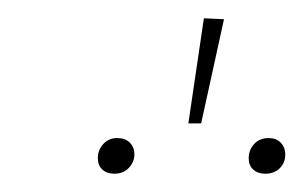

<svg xmlns="http://www.w3.org/2000/svg" viewBox="-20 -833 332 210"><path d="M225 -812 200 -698H186L203 -813ZM127 -664Q127 -656 121 -649.5Q115 -643 105 -643Q97 -643 92 -647.5Q87 -652 87 -660Q87 -669 93 -675.5Q99 -682 108 -682Q117 -682 122 -677Q127 -672 127 -664ZM292 -664Q292 -655 286 -649Q280 -643 270 -643Q262 -643 257 -647.5Q252 -652 252 -660Q252 -669 258 -675.5Q264 -682 274 -682Q282 -682 287 -677Q292 -672 292 -664Z"/></svg>

Font: FiraGO Thin
Style: Italic
Weight: 100
Italic angle: -8°
Designer: bBox Type GmbH
Foundry: bBox Type GmbH
Version: Version 1.001